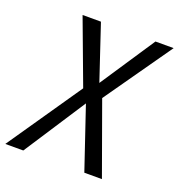

<svg xmlns="http://www.w3.org/2000/svg" viewBox="-133 -834 878 943"><g transform="rotate(20 306.0 -362.5)"><path d="M264.5 -387.5 138.5 -725H234.5L330 -439.5L519.5 -725H614.5L368.5 -374.5L503.5 0H411.5L302.5 -322.5L92.5 0H-1.5Z"/></g></svg>

Font: JuliaMono
Style: Italic
Weight: 400
Italic angle: -9°
Monospace: yes
Designer: cormullion
Foundry: corm
Version: Version 0.057; ttfautohint (v1.8.4)